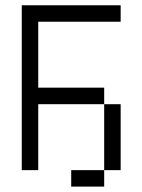

<svg xmlns="http://www.w3.org/2000/svg" viewBox="-20 -645 540 728"><path d="M437.5 -562.5V-625H62.5Q62.5 -625 62.5 0H125Q125 0 125 -250H375Q375 -250 375 0H250V62.5H375V0H437.5Q437.5 0 437.5 -250H375V-312.5H125Q125 -312.5 125 -562.5Z"/></svg>

Font: Unifont
Style: Regular
Weight: 500
Version: Version 15.1.04